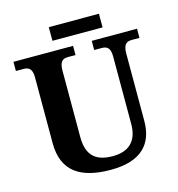

<svg xmlns="http://www.w3.org/2000/svg" viewBox="-123 -957 993 1073"><g transform="rotate(-15 373.5 -420.0)"><path d="M257 -771H547V-850H257ZM387 10C562 10 637 -72 637 -206V-596C637 -653 660 -661 688 -661H731V-714H469V-661H511C539 -661 562 -653 562 -600V-208C562 -106 506 -61 417 -61C326 -61 268 -98 268 -210V-596C268 -653 291 -661 319 -661H361V-714H16V-661H59C86 -661 110 -653 110 -600V-218C110 -54 213 10 387 10Z"/></g></svg>

Font: Noto Serif NP Hmong
Style: Bold
Weight: 700
Designer: Dalton Maag Ltd
Foundry: Dalton Maag Ltd
Version: Version 1.001